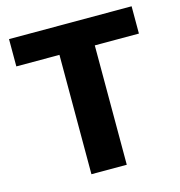

<svg xmlns="http://www.w3.org/2000/svg" viewBox="-106 -805 843 899"><g transform="rotate(-15 315.5 -355.5)"><path d="M612.3 -710.9V-578.6H398.4V0H227.1V-578.6H18.1V-710.9Z"/></g></svg>

Font: Vazirmatn RD UI Black
Style: Regular
Weight: 900
Designer: Saber Rastikerdar
Foundry: Saber Rastikerdar
Version: Version 33.003